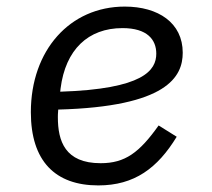

<svg xmlns="http://www.w3.org/2000/svg" viewBox="-20 -548 640 580"><path d="M277 12.1C386 12.1 456 -40.1 513.8 -134.9L459.2 -169C400.9 -87 358 -55 284.1 -55C176.1 -55 154.8 -122.2 154.8 -193.9C154.8 -196 154.8 -207 155.9 -217C485.1 -225.9 532 -316.1 532 -388.8C532 -479 458.1 -528.1 356.9 -528.1C191.1 -528.1 73.2 -396 73.2 -209.2C73.2 -61.1 147 12.1 277 12.1ZM161.9 -271 163 -280.9C177.9 -398.1 246.1 -463.1 350.1 -463.1C425.1 -463.1 452.1 -427.9 452.1 -386C452.1 -335.9 414.1 -279.1 161.9 -271Z"/></svg>

Font: Margiela Mono Italic Italic
Style: Regular
Weight: 400
Designer: Mike Abbink, Paul van der Laan, Pieter van Rosmalen
Foundry: Bold Monday
Version: Version 2.003 2021